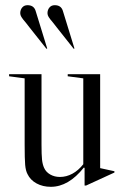

<svg xmlns="http://www.w3.org/2000/svg" viewBox="-20 -710 483 740"><path d="M421 -50V-45L312 5H306V-63L303 -64Q244 10 176 10Q145 10 121 -3Q97 -16 86 -39Q79 -52 77 -74.5Q75 -97 75 -153V-408L15 -416V-424H140V-153Q140 -113 142 -94.5Q144 -76 150 -63Q157 -47 173.5 -37.5Q190 -28 211 -28Q236 -28 259 -40.5Q282 -53 301 -77V-408L241 -416V-424H366V-62ZM159 -522 94 -604 80 -622Q67 -637 62.5 -644.5Q58 -652 58 -659Q58 -672 65.5 -681Q73 -690 86 -690Q110 -690 117 -669L162 -523ZM264 -522 199 -604 185 -622Q172 -637 167.5 -644.5Q163 -652 163 -659Q163 -672 170.5 -681Q178 -690 191 -690Q215 -690 222 -669L267 -523Z"/></svg>

Font: Libre Caslon Display
Style: Regular
Weight: 400
Designer: Pablo Impallari, Rodrigo Fuenzalida
Foundry: Pablo Impallari, Rodrigo Fuenzalida
Version: Version 1.100; ttfautohint (v1.6) -l 8 -r 50 -G 200 -x 14 -D